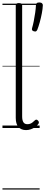

<svg xmlns="http://www.w3.org/2000/svg" viewBox="-20 -1040 368 1560"><path d="M192 17Q152 17 130 -8Q108 -33 108 -82V-996Q108 -1006 114 -1010.5Q120 -1015 133 -1015Q147 -1015 153.5 -1010.5Q160 -1006 160 -996V-94Q160 -63 170 -47Q180 -31 202 -31Q213 -31 223 -34Q233 -37 243 -44.5Q253 -52 263 -62Q269 -68 275.5 -68Q282 -68 289 -60Q294 -55 295.5 -48.5Q297 -42 293 -35Q282 -19 265.5 -7.5Q249 4 230 10.5Q211 17 192 17ZM254 -786Q243 -790 240.5 -796Q238 -802 241 -813Q248 -836 254.5 -869Q261 -902 266 -936.5Q271 -971 272 -997Q272 -1006 277.5 -1013Q283 -1020 299 -1020Q314 -1020 321.5 -1013Q329 -1006 328 -997Q327 -969 320 -932Q313 -895 303 -859Q293 -823 283 -798Q279 -790 273.5 -786Q268 -782 254 -786ZM0 490H302V500H0ZM0 -20H302V0H0ZM0 -505H302V-500H0ZM0 -1010H302V-1000H0Z"/></svg>

Font: Playwrite ES Deco Guides
Style: Regular
Weight: 400
Designer: Veronika Burian, José Scaglione
Foundry: TypeTogether
Version: Version 1.003